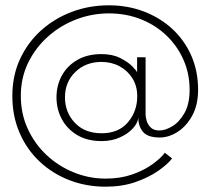

<svg xmlns="http://www.w3.org/2000/svg" viewBox="-20 -692 813 724"><path d="M378.5 12Q305 12 241.2 -12.8Q177.5 -37.5 129.2 -83Q81 -128.5 53.8 -191.2Q26.5 -254 26.5 -330.5Q26.5 -406.5 55.5 -469.2Q84.5 -532 135.2 -577.5Q186 -623 251.5 -647.5Q317 -672 390.5 -672Q460.5 -672 521.5 -649Q582.5 -626 628.8 -583.8Q675 -541.5 701 -483Q727 -424.5 727 -353.5Q727 -296.5 705 -256.2Q683 -216 649.8 -194.8Q616.5 -173.5 582.5 -173.5Q537 -173.5 519.2 -194.8Q501.5 -216 501.5 -248Q499.5 -228 481 -207.8Q462.5 -187.5 432 -173.8Q401.5 -160 363 -160Q309.5 -160 271.5 -182.5Q233.5 -205 213.2 -242.5Q193 -280 193 -325Q193 -370 213.2 -407Q233.5 -444 271.5 -466Q309.5 -488 363 -488Q404 -488 433.2 -473.2Q462.5 -458.5 479 -441.8Q495.5 -425 497 -418.5V-476H529V-259Q529 -251.5 532.8 -237.5Q536.5 -223.5 547.8 -211.8Q559 -200 581.5 -200Q603 -200 629.5 -215.8Q656 -231.5 675.5 -265.5Q695 -299.5 695 -353.5Q695 -414 672 -466.2Q649 -518.5 607.8 -558Q566.5 -597.5 511 -619.5Q455.5 -641.5 390.5 -641.5Q327 -641.5 267.5 -618.8Q208 -596 161 -554.2Q114 -512.5 86.2 -455.5Q58.5 -398.5 58.5 -330.5Q58.5 -263 84.8 -206Q111 -149 156 -107Q201 -65 258.5 -41.8Q316 -18.5 378.5 -18.5Q434 -18.5 478.8 -34.2Q523.5 -50 555 -72.8Q586.5 -95.5 601.5 -116L629 -94.5Q611.5 -72 575.8 -47.2Q540 -22.5 490 -5.2Q440 12 378.5 12ZM363 -189.5Q427.5 -189.5 462.5 -231Q497.5 -272.5 497.5 -329Q497.5 -367.5 479.5 -396.5Q461.5 -425.5 431 -442Q400.5 -458.5 363 -458.5Q303 -458.5 264 -420.5Q225 -382.5 225 -325Q225 -268.5 262.2 -229Q299.5 -189.5 363 -189.5Z"/></svg>

Font: League Spartan Thin
Style: Regular
Weight: 100
Foundry: The League of Moveable Type
Version: Version 2.002